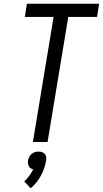

<svg xmlns="http://www.w3.org/2000/svg" viewBox="-20 -755 547 1021"><path d="M155 0 265 -665H112L123 -735H507L496 -665H343L233 0ZM143 246 109 210Q124 196 136 179.5Q148 163 157 145Q149 144 142.5 139.5Q136 135 133 128.5Q130 122 129 114.5Q128 107 129 99Q131 89 135.5 79.5Q140 70 148 63.5Q156 57 165.5 54Q175 51 185 51Q195 51 203.5 54Q212 57 218 63.5Q224 70 225.5 79.5Q227 89 225 99Q222 119 215 139Q208 159 198 178Q188 197 174 214.5Q160 232 143 246Z"/></svg>

Font: Iosevka Term Curly Oblique
Style: Regular
Weight: 400
Italic angle: -9°
Designer: Belleve Invis
Foundry: Belleve Invis
Version: Version 32.3.0